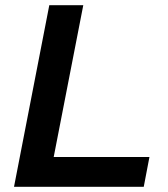

<svg xmlns="http://www.w3.org/2000/svg" viewBox="-20 -720 647 740"><path d="M34 0 170 -700H301L187 -115H556L534 0Z"/></svg>

Font: REM Medium Medium
Style: Italic
Weight: 500
Italic angle: -11°
Version: Version 1.005;gftools[0.9.28]